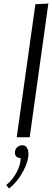

<svg xmlns="http://www.w3.org/2000/svg" viewBox="-20 -772 292 1080"><path d="M147 0H74L179 -748L252 -752ZM79 54Q91 45 105 45Q119 45 128 54L132 60Q140 74 140 93Q140 137 108 195.5Q76 254 31 288L15 269Q52 239 74.5 195.5Q97 152 96 117Q80 117 71 108Q64 100 64 87Q64 66 79 54Z"/></svg>

Font: Arsenal
Style: Italic
Weight: 400
Italic angle: -9.10001°
Designer: Andrij Shevchenko
Foundry: Stairsfor
Version: Version 2.001;PS 002.001;hotconv 1.0.88;makeotf.lib2.5.64775